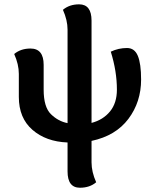

<svg xmlns="http://www.w3.org/2000/svg" viewBox="-20 -650 708 891"><path d="M351.1 221.2Q293.5 221.2 293.5 145.5V11.2Q193.4 7.3 130.4 -47.6Q67.4 -102.5 67.4 -200.2V-307.1Q67.4 -351.1 45.9 -399.4Q76.2 -424.8 121.6 -424.8Q182.6 -424.8 182.6 -349.1V-233.9Q182.6 -152.8 216.6 -119.9Q250.5 -86.9 293.5 -78.6V-512.2Q293.5 -556.2 272 -604.5Q302.2 -629.9 347.2 -629.9Q404.8 -629.9 404.8 -554.2V-79.6Q458.5 -93.8 490.5 -132.8Q522.5 -171.9 522.5 -233.9Q522.5 -319.3 494.1 -410.2Q529.8 -427.2 569.3 -427.2Q604.5 -427.2 619.6 -390.9Q634.8 -354.5 634.8 -280.8Q634.8 -176.8 575.9 -98.4Q517.1 -20 404.8 3.9V103.5Q404.8 147.5 426.3 195.8Q396.5 221.2 351.1 221.2Z"/></svg>

Font: Bainsley
Style: Bold
Weight: 700
Designer: Paul James MIller
Foundry: High-Logic / Made with FontCreator
Version: Version 1.411;March 28, 2021;FontCreator 13.0.0.2683 64-bit